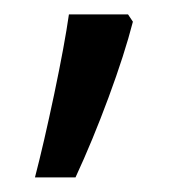

<svg xmlns="http://www.w3.org/2000/svg" viewBox="-20 -128 268 268"><path d="M158.7 -107.9 165.5 -97.7Q153.8 -52.2 131.6 7.8Q109.4 67.9 85.4 119.6H28.8Q41 72.8 55.7 3.2Q70.3 -66.4 76.2 -107.9Z"/></svg>

Font: Bpm'online Open Sans
Style: Regular
Weight: 400
Foundry: Ascender Corporation
Version: Version 1.10